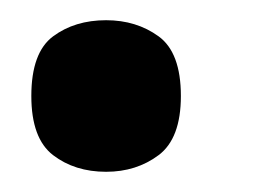

<svg xmlns="http://www.w3.org/2000/svg" viewBox="-20 -162 267 190"><path d="M85 8Q54 8 32.5 -8.5Q11 -25 11 -67Q11 -110 32.5 -126Q54 -142 85 -142Q115 -142 137 -126Q159 -110 159 -67Q159 -25 137 -8.5Q115 8 85 8Z"/></svg>

Font: Noto Serif Kannada SemiBold
Style: Regular
Weight: 600
Version: Version 2.003